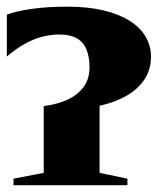

<svg xmlns="http://www.w3.org/2000/svg" viewBox="-20 -542 478 562"><path d="M19.5 0V-19L108 -36V-231.5Q147.5 -236.5 177.5 -250.2Q207.5 -264 224.8 -287.5Q242 -311 242 -345Q242 -375.5 233.2 -397Q224.5 -418.5 205 -429.8Q185.5 -441 154 -441Q130 -441 105.5 -435Q81 -429 55 -415Q29 -401 0 -376.5V-499Q23.5 -508.5 69.5 -515.5Q115.5 -522.5 177.5 -522.5Q236.5 -522.5 282 -511.8Q327.5 -501 358.8 -481.5Q390 -462 406 -435Q422 -408 422 -375.5Q422 -339 403.2 -310.2Q384.5 -281.5 350.8 -262Q317 -242.5 271.5 -232.5V-36L353 -19V0Z"/></svg>

Font: Merriweather 144pt Black
Style: Regular
Weight: 900
Version: Version 2.100